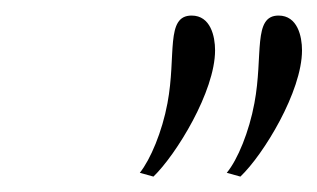

<svg xmlns="http://www.w3.org/2000/svg" viewBox="-20 -856 410 248"><path d="M178.2 -627.9C207.5 -656.2 257.8 -737.8 257.8 -791C257.8 -809.1 252 -835.9 227.5 -835.9C193.4 -835.9 208 -784.7 196.3 -722.7C189.5 -686 174.3 -649.9 160.6 -632.8ZM290.5 -627.9C320.3 -656.2 370.1 -737.8 370.1 -791C370.1 -809.1 364.3 -835.9 339.8 -835.9C306.2 -835.9 320.3 -784.7 308.6 -722.7C301.8 -686 287.1 -649.9 272.9 -632.8Z"/></svg>

Font: Petit Formal Script
Style: Regular
Weight: 400
Designer: Pablo Impallari, Brenda Gallo, Rodrigo Fuenzalida
Foundry: Pablo Impallari, Brenda Gallo, Rodrigo Fuenzalida
Version: Version 1.001